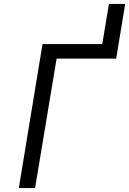

<svg xmlns="http://www.w3.org/2000/svg" viewBox="-20 -960 659 980"><path d="M76 0 197 -735H502L536 -940H619L573 -661H269L159 0Z"/></svg>

Font: Iosevka Curly Extended
Style: Italic
Weight: 400
Width: 7
Italic angle: -9°
Monospace: yes
Designer: Belleve Invis
Foundry: Belleve Invis
Version: Version 11.1.0; ttfautohint (v1.8.3)